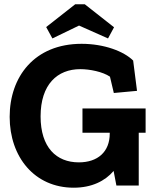

<svg xmlns="http://www.w3.org/2000/svg" viewBox="-20 -864 722 894"><path d="M658 -246V-359H364V-246H491V-242C491 -157 435 -108 347 -108C242 -108 169 -178 169 -322C169 -471 247 -542 354 -542C398 -542 458 -530 492 -507L510 -431L618 -441L600 -582C557 -625 465 -660 360 -660C140 -660 25 -506 25 -320C25 -133 141 10 323 10C407 10 469 -21 509 -68L522 0H626V-246ZM511 -737 375 -844H330L195 -738L224 -685L348 -745L483 -685Z"/></svg>

Font: Zilla Slab Bold
Style: Regular
Weight: 700
Designer: Typotheque.com
Foundry: Typotheque type foundry
Version: Version 1.3; 2018